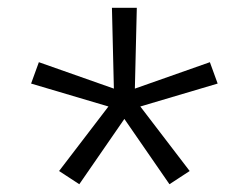

<svg xmlns="http://www.w3.org/2000/svg" viewBox="-20 -783 640 494"><path d="M184 -309 132 -343 259 -509 60 -568 80 -623 273 -555 268 -763H332L327 -555L520 -623L540 -568L341 -509L468 -343L416 -309L300 -477Z"/></svg>

Font: Iosevka Custom Light Extended
Style: Regular
Weight: 300
Width: 7
Monospace: yes
Designer: Belleve Invis
Foundry: Belleve Invis
Version: Version 11.2.4; ttfautohint (v1.8.4)